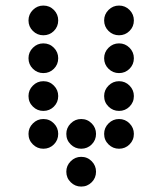

<svg xmlns="http://www.w3.org/2000/svg" viewBox="-20 -689 587 694"><path d="M136.7 -561.5Q114.7 -561.5 98.9 -577.1Q83 -592.8 83 -615.2Q83 -637.2 98.9 -653.1Q114.7 -668.9 136.7 -668.9Q159.2 -668.9 174.8 -653.1Q190.4 -637.2 190.4 -615.2Q190.4 -592.8 174.8 -577.1Q159.2 -561.5 136.7 -561.5ZM410.2 -561.5Q388.2 -561.5 372.3 -577.1Q356.4 -592.8 356.4 -615.2Q356.4 -637.2 372.3 -653.1Q388.2 -668.9 410.2 -668.9Q432.6 -668.9 448.2 -653.1Q463.9 -637.2 463.9 -615.2Q463.9 -592.8 448.2 -577.1Q432.6 -561.5 410.2 -561.5ZM136.7 -424.8Q114.7 -424.8 98.9 -440.4Q83 -456.1 83 -478.5Q83 -500.5 98.9 -516.4Q114.7 -532.2 136.7 -532.2Q159.2 -532.2 174.8 -516.4Q190.4 -500.5 190.4 -478.5Q190.4 -456.1 174.8 -440.4Q159.2 -424.8 136.7 -424.8ZM410.2 -424.8Q388.2 -424.8 372.3 -440.4Q356.4 -456.1 356.4 -478.5Q356.4 -500.5 372.3 -516.4Q388.2 -532.2 410.2 -532.2Q432.6 -532.2 448.2 -516.4Q463.9 -500.5 463.9 -478.5Q463.9 -456.1 448.2 -440.4Q432.6 -424.8 410.2 -424.8ZM136.7 -288.1Q114.7 -288.1 98.9 -303.7Q83 -319.3 83 -341.8Q83 -363.8 98.9 -379.6Q114.7 -395.5 136.7 -395.5Q159.2 -395.5 174.8 -379.6Q190.4 -363.8 190.4 -341.8Q190.4 -319.3 174.8 -303.7Q159.2 -288.1 136.7 -288.1ZM410.2 -288.1Q388.2 -288.1 372.3 -303.7Q356.4 -319.3 356.4 -341.8Q356.4 -363.8 372.3 -379.6Q388.2 -395.5 410.2 -395.5Q432.6 -395.5 448.2 -379.6Q463.9 -363.8 463.9 -341.8Q463.9 -319.3 448.2 -303.7Q432.6 -288.1 410.2 -288.1ZM136.7 -151.4Q114.7 -151.4 98.9 -167Q83 -182.6 83 -205.1Q83 -227.1 98.9 -242.9Q114.7 -258.8 136.7 -258.8Q159.2 -258.8 174.8 -242.9Q190.4 -227.1 190.4 -205.1Q190.4 -182.6 174.8 -167Q159.2 -151.4 136.7 -151.4ZM273.4 -151.4Q251.5 -151.4 235.6 -167Q219.7 -182.6 219.7 -205.1Q219.7 -227.1 235.6 -242.9Q251.5 -258.8 273.4 -258.8Q295.9 -258.8 311.5 -242.9Q327.1 -227.1 327.1 -205.1Q327.1 -182.6 311.5 -167Q295.9 -151.4 273.4 -151.4ZM410.2 -151.4Q388.2 -151.4 372.3 -167Q356.4 -182.6 356.4 -205.1Q356.4 -227.1 372.3 -242.9Q388.2 -258.8 410.2 -258.8Q432.6 -258.8 448.2 -242.9Q463.9 -227.1 463.9 -205.1Q463.9 -182.6 448.2 -167Q432.6 -151.4 410.2 -151.4ZM273.4 -14.6Q251.5 -14.6 235.6 -30.3Q219.7 -45.9 219.7 -68.4Q219.7 -90.3 235.6 -106.2Q251.5 -122.1 273.4 -122.1Q295.9 -122.1 311.5 -106.2Q327.1 -90.3 327.1 -68.4Q327.1 -45.9 311.5 -30.3Q295.9 -14.6 273.4 -14.6Z"/></svg>

Font: DatDot
Style: Regular
Weight: 400
Designer: GGBot
Version: 1.00